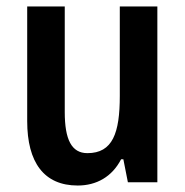

<svg xmlns="http://www.w3.org/2000/svg" viewBox="-20 -563 572 593"><path d="M466 -543H350V-267C350 -152 328 -90 250 -90C201 -90 180 -132 180 -217V-543H64V-189C64 -61 116 10 220 10C278 10 326 -17 354 -71H361L375 0H466Z"/></svg>

Font: Noto Sans Arabic UI Cn SmBd
Style: Regular
Weight: 600
Width: 3
Designer: Monotype Design Team, Nadine Chahine and Nizar Qandah
Foundry: Monotype Imaging Inc.
Version: Version 2.010